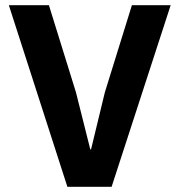

<svg xmlns="http://www.w3.org/2000/svg" viewBox="-20 -718 690 738"><path d="M239 0 14 -698H168L272 -363L327 -144H330L383 -363L487 -698H636L409 0Z"/></svg>

Font: IBM Plex Thai
Style: Bold
Weight: 700
Designer: Mike Abbink, Paul van der Laan, Pieter van Rosmalen, Ben Mitchell, Mark Frömberg
Foundry: Bold Monday
Version: Version 1.0